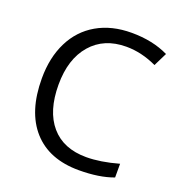

<svg xmlns="http://www.w3.org/2000/svg" viewBox="-132 -835 895 957"><g transform="rotate(20 315.5 -357.0)"><path d="M403.8 -649.9Q286.1 -649.9 218 -571.5Q149.9 -493.2 149.9 -356.9Q149.9 -216.8 215.6 -140.4Q281.2 -64 402.8 -64Q477.5 -64 573.2 -90.8V-18.1Q499 9.8 390.1 9.8Q232.4 9.8 146.7 -85.9Q61 -181.6 61 -357.9Q61 -468.3 102.3 -551.3Q143.6 -634.3 221.4 -679.2Q299.3 -724.1 404.8 -724.1Q517.1 -724.1 601.1 -683.1L565.9 -611.8Q484.9 -649.9 403.8 -649.9Z"/></g></svg>

Font: f05544669
Style: Regular
Weight: 400
Foundry: Ascender Corporation
Version: Version 1.10